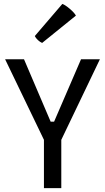

<svg xmlns="http://www.w3.org/2000/svg" viewBox="-20 -968 540 988"><path d="M206.1 0H295.4V-248.5L494.1 -663.1H397L258.3 -341.8H240.7L103.5 -663.1H6.3L206.1 -248.5ZM196.8 -747.1 370.6 -887.7C361.8 -906.2 318.8 -942.4 300.8 -947.8L159.2 -782.7C165 -769 183.1 -752.4 196.8 -747.1Z"/></svg>

Font: Basic
Style: Regular
Weight: 400
Designer: Magnus Gaarde
Foundry: Magnus Gaarde
Version: Version 1.001